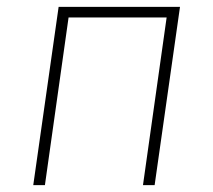

<svg xmlns="http://www.w3.org/2000/svg" viewBox="-20 -540 621 560"><path d="M397 0 466 -489H180L111 0H77L151 -520H505L431 0Z"/></svg>

Font: Fira Sans UltraLight
Style: Italic
Weight: 200
Italic angle: -8°
Designer: Carrois Corporate & Edenspiekermann AG
Foundry: Carrois Corporate GbR & Edenspiekermann AG
Version: Version 4.203;PS 004.203;hotconv 1.0.88;makeotf.lib2.5.64775